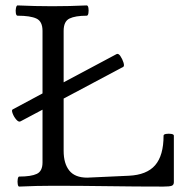

<svg xmlns="http://www.w3.org/2000/svg" viewBox="-20 -686 701 709"><path d="M51 3Q47 3 45.5 -6Q44 -15 45.5 -24.5Q47 -34 51 -34Q95 -34 116 -44Q137 -54 137 -86V-281L56 -238Q49 -234 40 -244.5Q31 -255 26.5 -267.5Q22 -280 27 -282L137 -341V-572Q137 -607 114.5 -617.5Q92 -628 45 -628Q40 -628 38.5 -637.5Q37 -647 39 -656.5Q41 -666 45 -666Q110 -663 173 -663Q237 -663 300 -666Q305 -666 306.5 -656.5Q308 -647 306.5 -637.5Q305 -628 300 -628Q258 -628 236.5 -617.5Q215 -607 215 -572V-382L410 -486Q417 -490 424.5 -479Q432 -468 436 -455Q440 -442 435 -439L215 -322V-129Q215 -82 236 -56Q257 -30 302 -30L455 -37Q522 -40 553 -76Q584 -112 584 -185Q584 -190 593.5 -191.5Q603 -193 612.5 -191.5Q622 -190 622 -185V-13Q622 -3 614 0Q606 3 583 3Q481 3 379.5 1.5Q278 0 176 0Q114 0 51 3Z"/></svg>

Font: Junicode
Style: Regular
Weight: 400
Designer: Peter S. Baker
Version: Version 2.100; ttfautohint (v1.8.4)